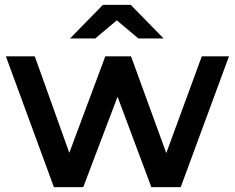

<svg xmlns="http://www.w3.org/2000/svg" viewBox="-20 -764 959 784"><path d="M200 0 4 -534H122L263 -140L410 -534H515L659 -139L804 -534H915L718 0H598L460 -369L320 0ZM266 -607 400 -744H514L648 -607H545L457 -681L369 -607Z"/></svg>

Font: Montserrat SemiBold
Style: Regular
Weight: 600
Designer: Julieta Ulanovsky
Foundry: Julieta Ulanovsky
Version: Version 9.000; ttfautohint (v1.8.4.7-5d5b)